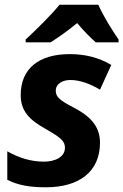

<svg xmlns="http://www.w3.org/2000/svg" viewBox="-20 -786 524 816"><path d="M89 -618V-606H195C234 -631 269 -656 308 -688C331 -660 364 -626 387 -606H484V-618C457 -657 418 -719 398 -766H233C198 -722 129 -655 89 -618ZM175 10C315 10 405 -55 405 -180C405 -254 357 -296 291 -330C235 -359 217 -374 217 -400C217 -431 247 -446 279 -446C322 -446 366 -428 405 -405L453 -510C397 -543 339 -556 276 -556C146 -556 68 -495 68 -382C68 -313 106 -276 174 -238C241 -200 256 -185 256 -158C256 -118 213 -99 167 -99C112 -99 60 -115 11 -143V-22C56 1 105 10 175 10Z"/></svg>

Font: Noto Sans
Style: Bold Italic
Weight: 700
Italic angle: -12°
Designer: Monotype Design Team
Foundry: Monotype Imaging Inc.
Version: Version 2.013